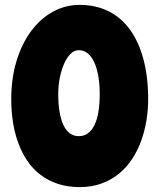

<svg xmlns="http://www.w3.org/2000/svg" viewBox="-20 -743 652 784"><path d="M585 -336.9Q585 -293.9 577.9 -250.7Q570.8 -207.5 556.4 -167.7Q542 -127.9 519.3 -93.5Q496.6 -59.1 465.6 -33.7Q434.6 -8.3 394.5 6.3Q354.5 21 305.2 21Q255.9 21 216.3 7.8Q176.8 -5.4 145.5 -29.1Q114.3 -52.7 91.8 -85.9Q69.3 -119.1 54.7 -158.9Q40 -198.7 33 -243.9Q25.9 -289.1 25.9 -336.9Q25.9 -423.3 47.6 -494.4Q69.3 -565.4 107.2 -616.2Q145 -667 196 -695.1Q247.1 -723.1 305.2 -723.1Q370.1 -723.1 421.9 -697.8Q473.6 -672.4 509.8 -623.3Q545.9 -574.2 565.4 -502.2Q585 -430.2 585 -336.9ZM387.2 -358.9Q387.2 -400.9 381.1 -434.1Q375 -467.3 364 -490.5Q353 -513.7 337.2 -525.9Q321.3 -538.1 301.8 -538.1Q283.2 -538.1 267.8 -522.7Q252.4 -507.3 241.5 -482.2Q230.5 -457 224.1 -424.8Q217.8 -392.6 217.8 -358.9Q217.8 -319.8 222.9 -288.1Q228 -256.3 238.3 -233.9Q248.5 -211.4 264.4 -199.2Q280.3 -187 301.8 -187Q323.7 -187 339.6 -199Q355.5 -210.9 366.2 -233.2Q377 -255.4 382.1 -287.4Q387.2 -319.3 387.2 -358.9Z"/></svg>

Font: Spicy Rice
Style: Regular
Weight: 400
Version: Version 1.000